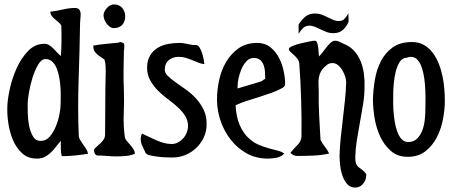

<svg xmlns="http://www.w3.org/2000/svg" viewBox="-20 -706 2038 868"><path d="M319 -670Q333 -670 338.5 -662.5Q344 -655 344.5 -644.5Q345 -634 343.5 -622.5Q342 -611 342 -602Q340 -475 335.5 -348Q331 -221 336 -95Q336 -84 342 -74Q348 -64 355 -54Q362 -44 369 -33.5Q376 -23 378 -11Q348 -6 318.5 -3Q289 0 259 0Q255 -17 255 -34.5Q255 -52 255 -69Q243 -56 232.5 -42Q222 -28 209.5 -16Q197 -4 182 3.5Q167 11 147 11Q106 11 80 -13Q54 -37 39 -72Q24 -107 18 -146.5Q12 -186 13 -218Q13 -251 23.5 -300.5Q34 -350 54.5 -396Q75 -442 106.5 -475Q138 -508 181 -508Q192 -508 202 -502Q212 -496 221 -487Q230 -478 238.5 -468.5Q247 -459 255 -453Q258 -486 258 -520Q258 -538 258 -556Q258 -574 257 -591Q252 -599 244 -606Q236 -613 228 -619.5Q220 -626 214 -634Q208 -642 207 -653Q234 -656 263.5 -663Q293 -670 319 -670ZM105 -237Q105 -222 105.5 -194Q106 -166 111.5 -138Q117 -110 129 -89.5Q141 -69 164 -69Q188 -69 204.5 -88Q221 -107 232 -133.5Q243 -160 248.5 -188Q254 -216 254 -234Q254 -246 254.5 -266Q255 -286 253.5 -309Q252 -332 248 -355Q244 -378 236.5 -396.5Q229 -415 216.5 -427Q204 -439 186 -439Q167 -439 152 -413Q137 -387 126.5 -353Q116 -319 110.5 -285.5Q105 -252 105 -237Z M495 -686Q520 -686 533.5 -669Q547 -652 546 -629Q545 -606 531.5 -592.5Q518 -579 494 -579Q485 -579 476.5 -585Q468 -591 461.5 -600Q455 -609 451.5 -619Q448 -629 448 -638Q449 -654 463.5 -670Q478 -686 495 -686ZM515 -513Q519 -516 525 -516Q535 -514 541 -508Q543 -498 541.5 -488Q540 -478 540 -468Q539 -426 538.5 -384Q538 -342 540 -300Q542 -249 539.5 -194.5Q537 -140 544 -89Q545 -79 552 -70.5Q559 -62 567 -53Q575 -44 582 -33.5Q589 -23 590 -11Q571 -3 550 -1Q529 1 507 1Q485 1 463.5 -1Q442 -3 422 -3Q413 -3 408.5 -12.5Q404 -22 405 -30Q412 -39 420.5 -46Q429 -53 436.5 -60.5Q444 -68 449.5 -77Q455 -86 455 -99Q456 -170 456 -240.5Q456 -311 458 -383Q458 -395 457 -410.5Q456 -426 452 -437Q444 -443 435.5 -448.5Q427 -454 419.5 -460.5Q412 -467 407 -475Q402 -483 402 -494V-500Q430 -505 458 -507.5Q486 -510 515 -513Z M791 -512Q805 -512 818 -509Q831 -506 844 -504Q854 -502 864 -502.5Q874 -503 881 -493Q891 -477 896.5 -456Q902 -435 904 -416Q888 -418 875 -423.5Q862 -429 848.5 -434.5Q835 -440 820.5 -444.5Q806 -449 788 -449Q761 -449 743 -434Q725 -419 725 -391Q725 -376 739 -362.5Q753 -349 774 -334Q795 -319 820 -301.5Q845 -284 866 -261Q887 -238 901 -209Q915 -180 914 -142Q914 -111 901 -84Q888 -57 867 -37Q846 -17 818.5 -5.5Q791 6 760 6Q751 6 732.5 5.5Q714 5 694 2.5Q674 0 657.5 -4Q641 -8 638 -15Q631 -31 623.5 -46Q616 -61 616 -79Q617 -85 618 -91Q619 -97 622 -102Q638 -95 654 -87Q670 -79 686.5 -72Q703 -65 720 -60Q737 -55 756 -55Q772 -55 785.5 -62.5Q799 -70 809 -81.5Q819 -93 824.5 -107.5Q830 -122 830 -136Q830 -162 816.5 -183Q803 -204 782.5 -222.5Q762 -241 737.5 -259Q713 -277 692.5 -298Q672 -319 658 -345Q644 -371 645 -404Q646 -435 659 -456Q672 -477 692.5 -489.5Q713 -502 738.5 -507Q764 -512 791 -512Z M1143 -512Q1177 -512 1201 -493.5Q1225 -475 1240 -447Q1255 -419 1262 -386.5Q1269 -354 1269 -327Q1269 -316 1259 -310Q1235 -296 1208 -286.5Q1181 -277 1153 -268Q1125 -259 1097.5 -250.5Q1070 -242 1045 -230Q1048 -176 1063.5 -141Q1079 -106 1101 -84.5Q1123 -63 1148.5 -52Q1174 -41 1197.5 -35Q1221 -29 1239 -24Q1257 -19 1265 -11Q1250 3 1230.5 7Q1211 11 1191 11Q1138 11 1095.5 -12.5Q1053 -36 1023 -74.5Q993 -113 977 -160.5Q961 -208 961 -256Q961 -298 970.5 -343Q980 -388 1002 -425.5Q1024 -463 1058.5 -487.5Q1093 -512 1143 -512ZM1054 -315V-306L1164 -339Q1167 -343 1171 -345Q1175 -347 1179 -350Q1179 -364 1178 -380.5Q1177 -397 1172 -411Q1167 -425 1156.5 -434.5Q1146 -444 1127 -444Q1108 -444 1094.5 -429.5Q1081 -415 1072 -394.5Q1063 -374 1058.5 -352Q1054 -330 1054 -315Z M1403 -522Q1410 -522 1413.5 -513Q1417 -504 1418.5 -492Q1420 -480 1420.5 -468.5Q1421 -457 1422 -451Q1429 -457 1438 -469Q1447 -481 1456.5 -493Q1466 -505 1475.5 -513.5Q1485 -522 1495 -522Q1505 -522 1514 -517.5Q1523 -513 1532 -509Q1562 -497 1581 -476Q1600 -455 1610.5 -429Q1621 -403 1625 -373Q1629 -343 1628 -314Q1628 -275 1621.5 -235Q1615 -195 1607.5 -154.5Q1600 -114 1593.5 -73.5Q1587 -33 1586 5Q1586 24 1590 34Q1594 44 1601.5 50Q1609 56 1617.5 62Q1626 68 1635 80Q1637 85 1635 90Q1635 110 1620.5 126Q1606 142 1586 142Q1563 142 1549 125.5Q1535 109 1527.5 86.5Q1520 64 1517.5 39.5Q1515 15 1515 -1Q1516 -41 1520.5 -83.5Q1525 -126 1530 -168.5Q1535 -211 1539.5 -253Q1544 -295 1545 -335Q1545 -347 1540 -361.5Q1535 -376 1527 -389.5Q1519 -403 1507.5 -412Q1496 -421 1483 -421Q1466 -421 1455 -410Q1438 -396 1431 -383Q1424 -370 1421.5 -355.5Q1419 -341 1420 -324.5Q1421 -308 1421 -289Q1420 -235 1423 -181.5Q1426 -128 1429 -74Q1437 -57 1448.5 -43Q1460 -29 1468 -12Q1433 -4 1395 -2.5Q1357 -1 1322 -1Q1307 -1 1293 -15Q1306 -32 1324 -49.5Q1342 -67 1343 -90Q1344 -169 1341.5 -254.5Q1339 -340 1333 -418Q1332 -431 1324.5 -440.5Q1317 -450 1308.5 -457.5Q1300 -465 1293 -471.5Q1286 -478 1286 -485Q1286 -491 1302.5 -498Q1319 -505 1339.5 -510Q1360 -515 1378.5 -518.5Q1397 -522 1403 -522ZM1556 -608Q1547 -586 1530.5 -571Q1514 -556 1487 -556Q1470 -556 1456 -561.5Q1442 -567 1429.5 -573Q1417 -579 1404.5 -584.5Q1392 -590 1379 -590Q1361 -590 1349.5 -578.5Q1338 -567 1330 -553V-595Q1342 -615 1359.5 -630Q1377 -645 1403 -645Q1420 -645 1433.5 -640Q1447 -635 1460 -628.5Q1473 -622 1485.5 -616.5Q1498 -611 1513 -611Q1529 -611 1539 -622.5Q1549 -634 1555 -646Z M1843 -516Q1874 -516 1897 -502.5Q1920 -489 1936.5 -467Q1953 -445 1964 -417Q1975 -389 1981 -359Q1987 -329 1989 -300.5Q1991 -272 1991 -249Q1991 -211 1982.5 -166.5Q1974 -122 1954.5 -84.5Q1935 -47 1903 -22Q1871 3 1823 3Q1777 3 1746.5 -24Q1716 -51 1698 -90.5Q1680 -130 1673 -175Q1666 -220 1666 -256Q1667 -298 1674.5 -344Q1682 -390 1701.5 -428.5Q1721 -467 1755 -491.5Q1789 -516 1843 -516ZM1819 -445Q1799 -445 1787 -426Q1775 -407 1769 -382Q1763 -357 1760.5 -331Q1758 -305 1758 -292Q1758 -279 1757.5 -257.5Q1757 -236 1758.5 -210.5Q1760 -185 1764 -159Q1768 -133 1775.5 -112Q1783 -91 1795 -77.5Q1807 -64 1826 -64Q1851 -64 1866.5 -80Q1882 -96 1890 -118.5Q1898 -141 1900.5 -166Q1903 -191 1903 -209Q1903 -222 1903.5 -245Q1904 -268 1903 -294.5Q1902 -321 1898.5 -348.5Q1895 -376 1887.5 -398.5Q1880 -421 1868 -435Q1856 -449 1837 -449Q1832 -449 1828 -448Q1824 -447 1819 -445Z"/></svg>

Font: Teutonic
Style: Regular
Weight: 400
Designer: Peter Wiegel
Foundry: Peter Wiegel
Version: 1.000